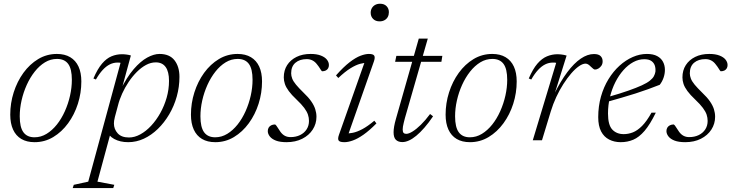

<svg xmlns="http://www.w3.org/2000/svg" viewBox="-20 -732 3821 1002"><path d="M277 -450.5Q318 -450.5 346.5 -433.5Q375 -416.5 389.8 -384.5Q404.5 -352.5 404.5 -307Q404.5 -247 386.5 -190.5Q368.5 -134 335.5 -88.8Q302.5 -43.5 258 -16.8Q213.5 10 160.5 10Q119.5 10 91.2 -6.8Q63 -23.5 48.2 -55.8Q33.5 -88 33.5 -133.5Q33.5 -193.5 51.5 -250Q69.5 -306.5 102.2 -351.8Q135 -397 179.5 -423.8Q224 -450.5 277 -450.5ZM160 -15.5Q193.5 -15.5 223 -33.5Q252.5 -51.5 276.8 -82Q301 -112.5 318.5 -151.5Q336 -190.5 345.5 -232.8Q355 -275 355 -315.5Q355 -372.5 335.8 -398.5Q316.5 -424.5 277.5 -424.5Q244 -424.5 214.8 -406.8Q185.5 -389 161.2 -358.2Q137 -327.5 119.5 -288.8Q102 -250 92.5 -207.8Q83 -165.5 83 -125Q83 -68 102.2 -41.8Q121.5 -15.5 160 -15.5Z M579.5 -121.5Q576.5 -110 575.5 -101.8Q574.5 -93.5 574.5 -87.5Q574.5 -58 594.2 -36.2Q614 -14.5 653 -14.5Q682.5 -14.5 712.2 -30.8Q742 -47 768.8 -75.8Q795.5 -104.5 816.5 -142Q837.5 -179.5 849.8 -222.5Q862 -265.5 862 -310Q862 -358 844.5 -382.2Q827 -406.5 793 -406.5Q767 -406.5 742 -393Q717 -379.5 694 -356.5Q671 -333.5 651.5 -304.5Q632 -275.5 617.5 -243.5Q603 -211.5 595.5 -181ZM536.5 -52.5 562 -55.5 488.5 216 576.5 232.5 571 249.5H359.5L365 232.5L440.5 216L609 -404Q607 -405 603.2 -405.2Q599.5 -405.5 593.5 -405.5Q572.5 -405.5 553.2 -396Q534 -386.5 516 -367Q498 -347.5 480.5 -317L467.5 -322.5Q489 -372.5 512.5 -400Q536 -427.5 562 -438.2Q588 -449 616.5 -449Q629 -449 641.5 -447.2Q654 -445.5 663 -442.5L610.5 -250L607 -259Q641.5 -329 677.5 -370.8Q713.5 -412.5 748.2 -431.5Q783 -450.5 812.5 -450.5Q865 -450.5 890.8 -417.2Q916.5 -384 916.5 -331Q916.5 -278.5 902.5 -228.5Q888.5 -178.5 863 -135.2Q837.5 -92 803.8 -59.2Q770 -26.5 730.8 -8.2Q691.5 10 649 10Q606.5 10 576 -6.8Q545.5 -23.5 536.5 -52.5Z M1220 -450.5Q1261 -450.5 1289.5 -433.5Q1318 -416.5 1332.8 -384.5Q1347.5 -352.5 1347.5 -307Q1347.5 -247 1329.5 -190.5Q1311.5 -134 1278.5 -88.8Q1245.5 -43.5 1201 -16.8Q1156.5 10 1103.5 10Q1062.5 10 1034.2 -6.8Q1006 -23.5 991.2 -55.8Q976.5 -88 976.5 -133.5Q976.5 -193.5 994.5 -250Q1012.5 -306.5 1045.2 -351.8Q1078 -397 1122.5 -423.8Q1167 -450.5 1220 -450.5ZM1103 -15.5Q1136.5 -15.5 1166 -33.5Q1195.5 -51.5 1219.8 -82Q1244 -112.5 1261.5 -151.5Q1279 -190.5 1288.5 -232.8Q1298 -275 1298 -315.5Q1298 -372.5 1278.8 -398.5Q1259.5 -424.5 1220.5 -424.5Q1187 -424.5 1157.8 -406.8Q1128.5 -389 1104.2 -358.2Q1080 -327.5 1062.5 -288.8Q1045 -250 1035.5 -207.8Q1026 -165.5 1026 -125Q1026 -68 1045.2 -41.8Q1064.5 -15.5 1103 -15.5Z M1416 -82.5Q1422 -78 1427.8 -68Q1433.5 -58 1444 -43.5Q1454.5 -29.5 1467.2 -23Q1480 -16.5 1496 -16.5Q1524.5 -16.5 1546.2 -27.2Q1568 -38 1580.2 -57Q1592.5 -76 1592.5 -101Q1592.5 -117.5 1587.2 -133.5Q1582 -149.5 1567.8 -168.8Q1553.5 -188 1527.5 -212.5Q1501.5 -237 1487 -256.8Q1472.5 -276.5 1466.8 -293.8Q1461 -311 1461 -328Q1461 -365 1478.5 -392.2Q1496 -419.5 1527.5 -435Q1559 -450.5 1601 -450.5Q1633 -450.5 1654.2 -442.2Q1675.5 -434 1686 -420.8Q1696.5 -407.5 1696.5 -392.5Q1696.5 -383 1692.5 -375.8Q1688.5 -368.5 1680.5 -364.2Q1672.5 -360 1660.5 -360Q1656 -364 1650.5 -373.5Q1645 -383 1634.5 -396Q1624.5 -409.5 1611 -416.5Q1597.5 -423.5 1581 -423.5Q1544 -423.5 1521.8 -404.5Q1499.5 -385.5 1499.5 -349.5Q1499.5 -336 1505 -321.8Q1510.5 -307.5 1524.8 -290.2Q1539 -273 1564 -248.5Q1589.5 -224.5 1604.2 -203.2Q1619 -182 1625.2 -162.2Q1631.5 -142.5 1631.5 -122.5Q1631.5 -86 1612 -55.8Q1592.5 -25.5 1557.2 -7.8Q1522 10 1475.5 10Q1441.5 10 1420 1.8Q1398.5 -6.5 1388 -20Q1377.5 -33.5 1377.5 -48Q1377.5 -58 1382 -65.8Q1386.5 -73.5 1395.2 -78Q1404 -82.5 1416 -82.5Z M1749 -28.5 1886 -416.5 1899.5 -404Q1882 -405 1859.5 -399Q1837 -393 1808.8 -375.5Q1780.5 -358 1745.5 -325L1733.5 -338.5Q1772.5 -382.5 1804.2 -407Q1836 -431.5 1861.2 -441Q1886.5 -450.5 1905 -450.5Q1927.5 -450.5 1933 -441.5Q1938.5 -432.5 1931.5 -412L1794 -20.5L1782 -36Q1799 -34.5 1821.2 -39Q1843.5 -43.5 1871.2 -58.2Q1899 -73 1933.5 -102L1944.5 -88Q1907.5 -50.5 1876.8 -29Q1846 -7.5 1821.2 1.2Q1796.5 10 1777.5 10Q1753 10 1747.2 1.2Q1741.5 -7.5 1749 -28.5ZM1914.5 -665.5Q1914.5 -679 1920.8 -689.8Q1927 -700.5 1938 -706.5Q1949 -712.5 1963.5 -712.5Q1985 -712.5 1997.2 -700Q2009.5 -687.5 2009.5 -668.5Q2009.5 -654.5 2003.8 -643.8Q1998 -633 1987 -626.8Q1976 -620.5 1961 -620.5Q1940 -620.5 1927.2 -633.2Q1914.5 -646 1914.5 -665.5Z M2042 -409.5 2048.5 -440.5H2288.5L2283.5 -409.5ZM2093 -115Q2089.5 -101.5 2086.8 -90.5Q2084 -79.5 2082.8 -71.2Q2081.5 -63 2081.5 -56.5Q2081.5 -43.5 2086.2 -38.5Q2091 -33.5 2100 -33.5Q2113.5 -33.5 2133.2 -45.8Q2153 -58 2176.5 -81Q2200 -104 2224.5 -137L2240 -125Q2217 -91 2195 -65.8Q2173 -40.5 2152.8 -23.8Q2132.5 -7 2114.2 1.2Q2096 9.5 2080 9.5Q2058.5 9.5 2046.2 -2.2Q2034 -14 2034 -42Q2034 -55 2037 -72.5Q2040 -90 2046.5 -112.5L2165.5 -530.5H2212.5Z M2549 -450.5Q2590 -450.5 2618.5 -433.5Q2647 -416.5 2661.8 -384.5Q2676.5 -352.5 2676.5 -307Q2676.5 -247 2658.5 -190.5Q2640.5 -134 2607.5 -88.8Q2574.5 -43.5 2530 -16.8Q2485.5 10 2432.5 10Q2391.5 10 2363.2 -6.8Q2335 -23.5 2320.2 -55.8Q2305.5 -88 2305.5 -133.5Q2305.5 -193.5 2323.5 -250Q2341.5 -306.5 2374.2 -351.8Q2407 -397 2451.5 -423.8Q2496 -450.5 2549 -450.5ZM2432 -15.5Q2465.5 -15.5 2495 -33.5Q2524.5 -51.5 2548.8 -82Q2573 -112.5 2590.5 -151.5Q2608 -190.5 2617.5 -232.8Q2627 -275 2627 -315.5Q2627 -372.5 2607.8 -398.5Q2588.5 -424.5 2549.5 -424.5Q2516 -424.5 2486.8 -406.8Q2457.5 -389 2433.2 -358.2Q2409 -327.5 2391.5 -288.8Q2374 -250 2364.5 -207.8Q2355 -165.5 2355 -125Q2355 -68 2374.2 -41.8Q2393.5 -15.5 2432 -15.5Z M2882.5 -404Q2880 -405 2876 -405.2Q2872 -405.5 2866 -405.5Q2844.5 -405.5 2825.2 -396Q2806 -386.5 2788 -367Q2770 -347.5 2752.5 -317L2739.5 -322.5Q2761 -372.5 2784.5 -399.8Q2808 -427 2834.5 -438Q2861 -449 2890 -449Q2898.5 -449 2907 -448Q2915.5 -447 2923.5 -445.5Q2931.5 -444 2937 -442L2873.5 -239.5H2871.5Q2905.5 -308.5 2940.5 -355.2Q2975.5 -402 3010.8 -426Q3046 -450 3079.5 -450Q3103.5 -450 3114.2 -439.5Q3125 -429 3125 -412Q3125 -399 3118.8 -389.5Q3112.5 -380 3103.2 -374.5Q3094 -369 3085 -369Q3081.5 -369 3076.2 -372.8Q3071 -376.5 3064 -383.5Q3058 -390 3050.8 -395Q3043.5 -400 3036 -400Q3021 -400 3001.5 -386.5Q2982 -373 2961.2 -349Q2940.5 -325 2920.2 -293.5Q2900 -262 2883 -225.5Q2866 -189 2854.5 -151L2808.5 0H2760.5Z M3342 -423Q3313 -423 3285.2 -408Q3257.5 -393 3233.5 -366Q3209.5 -339 3191.5 -303.5Q3173.5 -268 3163.2 -226Q3153 -184 3153 -139.5Q3153 -79.5 3175.5 -55.8Q3198 -32 3235 -32Q3259 -32 3282.8 -41.2Q3306.5 -50.5 3330.8 -74.8Q3355 -99 3380 -144H3402.5Q3372.5 -82.5 3343.8 -49Q3315 -15.5 3284.8 -2.8Q3254.5 10 3219.5 10Q3185.5 10 3158.8 -3.8Q3132 -17.5 3117 -46.2Q3102 -75 3102 -120.5Q3102 -177.5 3116.2 -227.8Q3130.5 -278 3155.5 -318.8Q3180.5 -359.5 3213 -389Q3245.5 -418.5 3282.2 -434.5Q3319 -450.5 3356 -450.5Q3389 -450.5 3409.8 -439.2Q3430.5 -428 3440.2 -409.2Q3450 -390.5 3450 -367.5Q3450 -347 3443 -326.5Q3436 -306 3423 -289.5Q3394 -278 3362.2 -266.5Q3330.5 -255 3296.2 -244Q3262 -233 3225.5 -222.5Q3189 -212 3150.5 -201L3152 -225.5Q3215.5 -243.5 3258.8 -258.8Q3302 -274 3329.2 -286.5Q3356.5 -299 3371.2 -310.8Q3386 -322.5 3392.2 -334Q3398.5 -345.5 3400.5 -358Q3402 -376.5 3397 -390.8Q3392 -405 3379 -414Q3366 -423 3342 -423Z M3496.5 -82.5Q3502.5 -78 3508.2 -68Q3514 -58 3524.5 -43.5Q3535 -29.5 3547.8 -23Q3560.5 -16.5 3576.5 -16.5Q3605 -16.5 3626.8 -27.2Q3648.5 -38 3660.8 -57Q3673 -76 3673 -101Q3673 -117.5 3667.8 -133.5Q3662.5 -149.5 3648.2 -168.8Q3634 -188 3608 -212.5Q3582 -237 3567.5 -256.8Q3553 -276.5 3547.2 -293.8Q3541.5 -311 3541.5 -328Q3541.5 -365 3559 -392.2Q3576.5 -419.5 3608 -435Q3639.5 -450.5 3681.5 -450.5Q3713.5 -450.5 3734.8 -442.2Q3756 -434 3766.5 -420.8Q3777 -407.5 3777 -392.5Q3777 -383 3773 -375.8Q3769 -368.5 3761 -364.2Q3753 -360 3741 -360Q3736.5 -364 3731 -373.5Q3725.5 -383 3715 -396Q3705 -409.5 3691.5 -416.5Q3678 -423.5 3661.5 -423.5Q3624.5 -423.5 3602.2 -404.5Q3580 -385.5 3580 -349.5Q3580 -336 3585.5 -321.8Q3591 -307.5 3605.2 -290.2Q3619.5 -273 3644.5 -248.5Q3670 -224.5 3684.8 -203.2Q3699.5 -182 3705.8 -162.2Q3712 -142.5 3712 -122.5Q3712 -86 3692.5 -55.8Q3673 -25.5 3637.8 -7.8Q3602.5 10 3556 10Q3522 10 3500.5 1.8Q3479 -6.5 3468.5 -20Q3458 -33.5 3458 -48Q3458 -58 3462.5 -65.8Q3467 -73.5 3475.8 -78Q3484.5 -82.5 3496.5 -82.5Z"/></svg>

Font: Newsreader 16pt 16pt Light
Style: Italic
Weight: 300
Italic angle: -17°
Version: Version 1.003